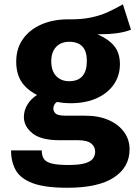

<svg xmlns="http://www.w3.org/2000/svg" viewBox="-20 -652 655 899"><path d="M555.4 -631.8 593.3 -512.8Q564.6 -501.5 526.2 -496.4Q487.7 -491.3 436.4 -491.3Q487.7 -469.2 514.6 -436.7Q541.5 -404.1 541.5 -351.3Q541.5 -298.5 513.3 -257.2Q485.1 -215.9 433.3 -192.3Q381.5 -168.7 310.8 -168.7Q276.9 -168.7 247.7 -174.9Q239 -170.3 234.4 -161.5Q229.7 -152.8 229.7 -143.6Q229.7 -130.8 240.3 -120.5Q250.8 -110.3 289.7 -110.3H379Q442.6 -110.3 489 -89.7Q535.4 -69.2 561 -33.8Q586.7 1.5 586.7 47.2Q586.7 130.8 513.3 179Q440 227.2 295.4 227.2Q190.8 227.2 133.6 205.9Q76.4 184.6 54.1 145.4Q31.8 106.2 31.8 52.3H175.4Q175.4 75.9 184.9 91Q194.4 106.2 221.3 113.3Q248.2 120.5 299.5 120.5Q351.3 120.5 378.5 112.3Q405.6 104.1 415.6 90Q425.6 75.9 425.6 58.5Q425.6 34.4 406.7 19.5Q387.7 4.6 346.7 4.6H260Q171.8 4.6 131.8 -27.9Q91.8 -60.5 91.8 -104.1Q91.8 -134.4 107.9 -161.5Q124.1 -188.7 153.3 -207.2Q101 -234.9 78.5 -272.6Q55.9 -310.3 55.9 -363.1Q55.9 -424.6 87.2 -469Q118.5 -513.3 173.6 -537.4Q228.7 -561.5 299.5 -561.5Q360.5 -560.5 405.6 -570Q450.8 -579.5 486.7 -596.2Q522.6 -612.8 555.4 -631.8ZM303.6 -456.4Q265.1 -456.4 242.6 -432.1Q220 -407.7 220 -365.1Q220 -320 243.1 -295.9Q266.2 -271.8 303.6 -271.8Q386.7 -271.8 386.7 -367.2Q386.7 -456.4 303.6 -456.4Z"/></svg>

Font: Fira Code
Style: Bold
Weight: 700
Monospace: yes
Designer: Carrois Corporate, Edenspiekermann AG, Nikita Prokopov
Foundry: Carrois Corporate, Edenspiekermann AG, Nikita Prokopov
Version: Version 6.000; ttfautohint (v1.8.2) -l 8 -r 50 -G 200 -x 14 